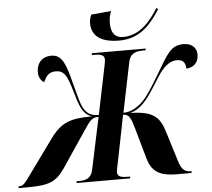

<svg xmlns="http://www.w3.org/2000/svg" viewBox="-113 -1005 1180 1071"><g transform="rotate(-5 477.5 -469.5)"><path d="M580 -771C708 -771 767 -862 810 -926L801 -934C760 -868 699 -789 602 -789C559 -789 535 -816 535 -871C535 -893 538 -916 548 -939L436 -929C429 -913 425 -898 425 -882C425 -824 459 -771 580 -771ZM-52 0H-11C117 0 158 -14 210 -91L339 -283C380 -344 389 -357 427 -357L365 -65C355 -17 323 -10 286 -10H274L272 0H572L574 -10H561C527 -10 502 -14 502 -41C502 -50 505 -62 518 -126L564 -357C598 -356 607 -335 624 -275L673 -102C697 -16 755 0 838 0H916L918 -10H914C879 -10 861 -26 847 -72L794 -243C771 -315 743 -362 606 -363C682 -387 717 -452 779 -550C820 -615 857 -634 890 -634C929 -634 938 -608 938 -583C978 -584 1007 -610 1007 -655C1007 -692 983 -720 933 -720C862 -720 841 -674 773 -560C724 -479 690 -423 646 -395C624 -379 598 -368 567 -368L624 -646C634 -697 668 -704 708 -704H720L722 -714H421L419 -704H428C466 -704 490 -700 490 -673C490 -669 489 -660 486 -644L429 -367C400 -367 377 -375 361 -392C332 -421 323 -476 300 -559C273 -663 255 -720 194 -720C141 -720 112 -685 111 -638C110 -610 121 -589 141 -576C157 -608 169 -631 212 -631C257 -631 274 -599 297 -520C323 -430 336 -382 390 -363C278 -362 220 -350 155 -259L37 -96C-16 -22 -24 -10 -46 -10H-51Z"/></g></svg>

Font: Noto Serif Display Condensed ExtraBold
Style: Italic
Weight: 800
Width: 3
Italic angle: -12°
Designer: Monotype Design Team
Foundry: Monotype Imaging Inc.
Version: Version 2.009